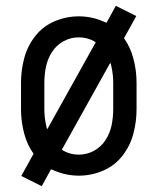

<svg xmlns="http://www.w3.org/2000/svg" viewBox="-20 -594 540 658"><path d="M123 44 53 9 95 -67Q73 -98 63 -136Q52 -177 52 -220V-310Q52 -353 63 -394.5Q74 -436 100.5 -470Q127 -504 167 -521Q207 -538 250 -538Q293 -538 333 -521Q339 -519 345 -516L377 -574L447 -539L405 -463Q427 -432 437 -394Q448 -353 448 -310V-220Q448 -177 437 -135.5Q426 -94 399.5 -60Q373 -26 333 -9Q293 8 250 8Q207 8 167 -9Q161 -11 155 -14ZM250 -64Q278 -64 302.5 -77.5Q327 -91 342 -114.5Q357 -138 362.5 -165Q368 -192 368 -220V-310Q368 -338 362 -365Q361 -372 358 -379L192 -81L198 -77Q222 -64 250 -64ZM142 -151 308 -449 302 -453Q278 -466 250 -466Q222 -466 197.5 -452.5Q173 -439 158 -415.5Q143 -392 137.5 -365Q132 -338 132 -310V-220Q132 -192 138 -165Q139 -158 142 -151Z"/></svg>

Font: Iosevka SS01
Style: Regular
Weight: 400
Monospace: yes
Designer: Belleve Invis
Foundry: Belleve Invis
Version: 2.3.3; ttfautohint (v1.8.3)